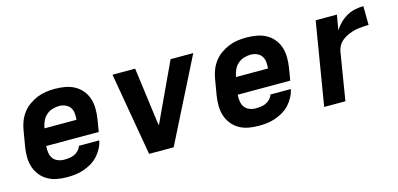

<svg xmlns="http://www.w3.org/2000/svg" viewBox="-55 -841 2409 1162"><g transform="rotate(-15 1150.0 -260.0)"><path d="M253 8Q221 8 190 2.5Q159 -3 132.5 -18Q106 -33 87 -56.5Q68 -80 58.5 -109Q49 -138 48.5 -170Q48 -202 53 -234L70 -334Q74 -361 84.5 -388.5Q95 -416 112.5 -439.5Q130 -463 154.5 -480.5Q179 -498 206 -509Q233 -520 261 -524Q289 -528 316 -528Q349 -528 380.5 -522.5Q412 -517 439 -502.5Q466 -488 485.5 -464.5Q505 -441 514.5 -412Q524 -383 524.5 -350.5Q525 -318 520 -286L507 -207H178Q176 -186 179 -165.5Q182 -145 193 -129.5Q204 -114 223 -106.5Q242 -99 262 -99Q278 -99 294 -101Q310 -103 325 -109.5Q340 -116 352.5 -129Q365 -142 369 -157H497Q492 -132 479 -107.5Q466 -83 447.5 -63Q429 -43 405 -29Q381 -15 355.5 -6.5Q330 2 304.5 5Q279 8 253 8ZM196 -313H396Q398 -334 396 -354Q394 -374 383.5 -389.5Q373 -405 354.5 -413Q336 -421 316 -421Q295 -421 273.5 -414.5Q252 -408 235 -393Q218 -378 209 -357.5Q200 -337 196 -317Z M767 0 677 -520H819L865 -173Q867 -168 867.5 -162.5Q868 -157 869 -151Q872 -157 874.5 -162.5Q877 -168 879 -173L1041 -520H1183L921 0Z M1453 8Q1421 8 1390 2.5Q1359 -3 1332.5 -18Q1306 -33 1287 -56.5Q1268 -80 1258.5 -109Q1249 -138 1248.5 -170Q1248 -202 1253 -234L1270 -334Q1274 -361 1284.5 -388.5Q1295 -416 1312.5 -439.5Q1330 -463 1354.5 -480.5Q1379 -498 1406 -509Q1433 -520 1461 -524Q1489 -528 1516 -528Q1549 -528 1580.5 -522.5Q1612 -517 1639 -502.5Q1666 -488 1685.5 -464.5Q1705 -441 1714.5 -412Q1724 -383 1724.5 -350.5Q1725 -318 1720 -286L1707 -207H1378Q1376 -186 1379 -165.5Q1382 -145 1393 -129.5Q1404 -114 1423 -106.5Q1442 -99 1462 -99Q1478 -99 1494 -101Q1510 -103 1525 -109.5Q1540 -116 1552.5 -129Q1565 -142 1569 -157H1697Q1692 -132 1679 -107.5Q1666 -83 1647.5 -63Q1629 -43 1605 -29Q1581 -15 1555.5 -6.5Q1530 2 1504.5 5Q1479 8 1453 8ZM1396 -313H1596Q1598 -334 1596 -354Q1594 -374 1583.5 -389.5Q1573 -405 1554.5 -413Q1536 -421 1516 -421Q1495 -421 1473.5 -414.5Q1452 -408 1435 -393Q1418 -378 1409 -357.5Q1400 -337 1396 -317Z M1864 0 1950 -520H2083L2067 -426Q2082 -450 2102.5 -470Q2123 -490 2147.5 -503.5Q2172 -517 2198.5 -522.5Q2225 -528 2251 -528L2252 -410Q2237 -410 2221 -409Q2205 -408 2190 -406Q2175 -404 2159.5 -400Q2144 -396 2129 -390Q2114 -384 2100 -375.5Q2086 -367 2074.5 -355.5Q2063 -344 2056 -329.5Q2049 -315 2046 -300L1997 0Z"/></g></svg>

Font: Iosevka Aile Extrabold Oblique
Style: Regular
Weight: 800
Italic angle: -9°
Designer: Belleve Invis
Foundry: Belleve Invis
Version: Version 31.1.0; ttfautohint (v1.8.4)